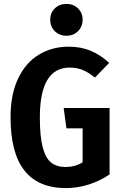

<svg xmlns="http://www.w3.org/2000/svg" viewBox="-20 -947 626 983"><path d="M539 -625 466 -550Q432 -577 403 -589Q374 -601 337 -601Q184 -601 184 -346Q184 -249 198.5 -193.5Q213 -138 241.5 -115Q270 -92 316 -92Q364 -92 403 -116V-290H320L306 -394H541V-54Q493 -21 435 -2.5Q377 16 318 16Q176 16 105 -74Q34 -164 34 -347Q34 -464 73 -545.5Q112 -627 179.5 -667.5Q247 -708 331 -708Q395 -708 445.5 -686.5Q496 -665 539 -625ZM403 -846Q403 -811 379.5 -787.5Q356 -764 320 -764Q284 -764 260.5 -787.5Q237 -811 237 -846Q237 -881 260.5 -904Q284 -927 320 -927Q356 -927 379.5 -904Q403 -881 403 -846Z"/></svg>

Font: Fira Sans Condensed SemiBold
Style: Regular
Weight: 600
Width: 3
Designer: bBox Type GmbH & Carrois Corporate GbR & Edenspiekermann AG
Foundry: bBox Type GmbH & Carrois Corporate GbR & Edenspiekermann AG
Version: Version 4.301